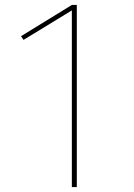

<svg xmlns="http://www.w3.org/2000/svg" viewBox="-20 -755 540 775"><path d="M270 0V-713L75 -594L65 -609L270 -735H290V0Z"/></svg>

Font: iosevka_custom_sans_ss08 Thin
Style: Regular
Weight: 100
Designer: Belleve Invis
Foundry: Belleve Invis
Version: Version 10.3.0; ttfautohint (v1.8.3)